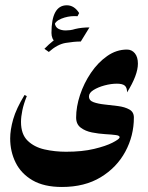

<svg xmlns="http://www.w3.org/2000/svg" viewBox="-20 -540 575 745"><path d="M472.7 -347.7Q491.2 -347.7 503.2 -333.3Q515.1 -318.8 515.1 -293Q515.1 -249 473.1 -181.6Q473.1 -200.2 464.1 -207.8Q455.1 -215.3 433.6 -215.3Q410.6 -215.3 385.5 -208.5Q360.4 -201.7 342.8 -190.7Q325.2 -179.7 325.2 -166Q325.2 -149.9 342.8 -143.6Q360.4 -137.2 386.2 -134.5Q412.1 -131.8 438.2 -128.4Q464.4 -125 481.9 -115.2Q499.5 -105.5 499.5 -84Q499.5 -13.2 466.3 48.3Q433.1 109.9 370.8 147.7Q308.6 185.5 220.2 185.5Q150.9 185.5 106.4 159.7Q62 133.8 40.8 91.1Q19.5 48.3 19.5 -2.9Q19.5 -36.1 31.2 -77.4Q43 -118.7 75.2 -171.4L84 -167Q71.8 -136.7 66.7 -111.8Q61.5 -86.9 61.5 -66.9Q61.5 -19 87.2 5.9Q112.8 30.8 152.8 39.8Q192.9 48.8 236.3 48.8Q299.3 48.8 345 37.8Q390.6 26.9 416.3 13.7Q441.9 0.5 443.8 -5.9Q446.3 -13.7 429.9 -15.9Q413.6 -18.1 388.2 -19.5Q362.8 -21 336.9 -26.1Q311 -31.2 293.2 -44.7Q275.4 -58.1 275.4 -84Q275.4 -125.5 290.5 -171.4Q305.7 -217.3 332.8 -257.3Q359.9 -297.4 395.8 -322.5Q431.6 -347.7 472.7 -347.7ZM199.2 -375.5Q187.5 -381.8 183.6 -391.4Q179.7 -400.9 179.7 -412.1Q179.7 -519.5 239.3 -519.5Q268.1 -519.5 287.1 -489.3L280.8 -477.1Q276.9 -477.5 269 -477.5Q242.7 -477.5 218 -467.5Q193.4 -457.5 190.4 -440.4L192.4 -451.7Q194.3 -435.1 206.3 -428.5Q218.3 -421.9 234.9 -421.9Q251.5 -421.9 272.5 -426.8ZM327.1 -433.6 293.5 -378.9Q267.6 -378.9 235.1 -373.5Q202.6 -368.2 169.4 -338.4L152.3 -350.6Q185.5 -384.8 226.1 -409.2Q266.6 -433.6 327.1 -433.6Z"/></svg>

Font: Lateef ExtraBold
Style: Regular
Weight: 800
Designer: SIL International
Foundry: SIL International
Version: Version 4.200